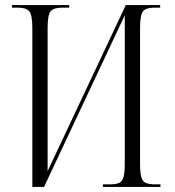

<svg xmlns="http://www.w3.org/2000/svg" viewBox="-20 -734 686 754"><path d="M107 -623Q107 -675 95 -689.5Q83 -704 50 -704H27V-714H252V-704H225Q191 -704 179 -690Q167 -676 167 -624V-62L474 -714H609V-704H587Q554 -704 542 -690Q530 -676 530 -624V-91Q530 -56 535 -38.5Q540 -21 553 -15.5Q566 -10 589 -10H610V0H384V-10H412Q435 -10 447.5 -15.5Q460 -21 465 -38.5Q470 -56 470 -91V-674L153 0H107Z"/></svg>

Font: Noto Serif Display Condensed Light
Style: Regular
Weight: 300
Width: 3
Designer: Monotype Design Team
Foundry: Monotype Imaging Inc.
Version: Version 2.009